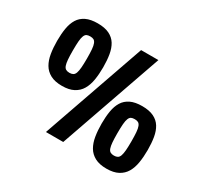

<svg xmlns="http://www.w3.org/2000/svg" viewBox="-145 -917 1207 1134"><g transform="rotate(30 458.0 -350.0)"><path d="M270 -496Q270 -534 268 -558.5Q266 -583 260.5 -596.5Q255 -610 246 -615Q237 -620 222 -620Q207 -620 198 -615.5Q189 -611 183.5 -597.5Q178 -584 176 -559.5Q174 -535 174 -496Q174 -459 176 -435Q178 -411 183 -397Q188 -383 197.5 -377.5Q207 -372 222 -372Q237 -372 246.5 -377.5Q256 -383 261 -397Q266 -411 268 -435Q270 -459 270 -496ZM379 -500Q379 -453 372.5 -413.5Q366 -374 349 -345Q332 -316 301 -299.5Q270 -283 222 -283Q174 -283 143 -299.5Q112 -316 95 -345Q78 -374 71.5 -413.5Q65 -453 65 -500Q65 -547 71.5 -585.5Q78 -624 95 -651.5Q112 -679 143 -694Q174 -709 222 -709Q270 -709 301 -694Q332 -679 349 -651.5Q366 -624 372.5 -585.5Q379 -547 379 -500ZM395 0H277L522 -700H640ZM742 -204Q742 -242 740 -266.5Q738 -291 732.5 -304.5Q727 -318 718 -323Q709 -328 694 -328Q679 -328 670 -323.5Q661 -319 655.5 -305.5Q650 -292 648 -267.5Q646 -243 646 -204Q646 -167 648 -143Q650 -119 655 -105Q660 -91 669.5 -85.5Q679 -80 694 -80Q709 -80 718.5 -85.5Q728 -91 733 -105Q738 -119 740 -143Q742 -167 742 -204ZM851 -208Q851 -161 844.5 -121.5Q838 -82 821 -53Q804 -24 773 -7.5Q742 9 694 9Q646 9 615 -7.5Q584 -24 567 -53Q550 -82 543.5 -121.5Q537 -161 537 -208Q537 -255 543.5 -293.5Q550 -332 567 -359.5Q584 -387 615 -402Q646 -417 694 -417Q742 -417 773 -402Q804 -387 821 -359.5Q838 -332 844.5 -293.5Q851 -255 851 -208Z"/></g></svg>

Font: Share
Style: Bold
Weight: 700
Designer: Ralph du Carrois
Version: Version 1.002